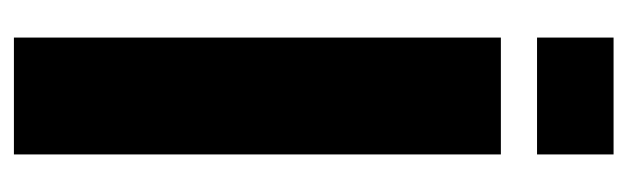

<svg xmlns="http://www.w3.org/2000/svg" viewBox="-333 -429 902 276"><g transform="rotate(90 118.0 -291.0)"><path d="M34 140V-560H202V140ZM34 -612V-722H202V-612Z"/></g></svg>

Font: Tektur Condensed
Style: Bold
Weight: 700
Width: 3
Designer: Adam Jagosz
Foundry: Adam Jagosz
Version: Version 1.005;gftools[0.9.30]